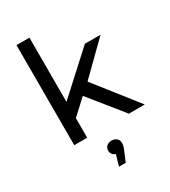

<svg xmlns="http://www.w3.org/2000/svg" viewBox="-237 -856 1091 1233"><g transform="rotate(-30 308.0 -239.5)"><path d="M187 0V-145L297 -247L496 0H614L369 -311L592 -530H476L187 -266V-742H91V0ZM262 140C262 161 274 176 294 183L271 263H321L351 191C360 173 364 156 364 140C364 113 344 94 313 94C282 94 262 113 262 140Z"/></g></svg>

Font: Malon Grotesk Med
Style: Regular
Weight: 500
Designer: Julieta Ulanovsky
Foundry: Julieta Ulanovsky
Version: Version 7.200